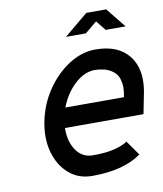

<svg xmlns="http://www.w3.org/2000/svg" viewBox="-80 -757 705 830"><g transform="rotate(-10 273.0 -342.5)"><path d="M194.8 -305.2H452.1Q457 -329.6 457 -348.6Q457 -364.7 451.4 -384.5Q445.8 -404.3 428 -418.5Q410.2 -432.6 388.7 -437.7Q367.2 -442.9 348.6 -442.9Q302.7 -442.9 260.5 -404.3Q218.3 -365.7 194.8 -305.2ZM522.5 -218.3H177.7V-214.4Q177.7 -156.2 204.3 -118.7Q231 -81.1 276.9 -81.1Q336.9 -81.1 374.8 -91.3Q412.6 -101.6 429.2 -114.3L474.6 -49.8Q396.5 6.3 259.3 6.3Q199.2 6.3 157.2 -29.8Q115.2 -65.9 97.7 -127Q88.4 -159.7 88.4 -196.3Q88.4 -227.5 95.2 -261.7Q109.9 -335.9 151.4 -396.7Q192.9 -457.5 249.5 -493.7Q306.2 -529.8 366.2 -529.8Q465.8 -529.8 513.2 -469.2Q545.9 -426.3 545.9 -363.8Q545.9 -336.9 540 -306.6ZM442.4 -692.4 512.2 -605.5H424.8L390.1 -648.9L337.9 -605.5H250.5L355 -692.4Z"/></g></svg>

Font: Qaz
Style: Italic
Weight: 400
Italic angle: -11.25°
Designer: GGBotNet
Foundry: f0n7
Version: 0.70